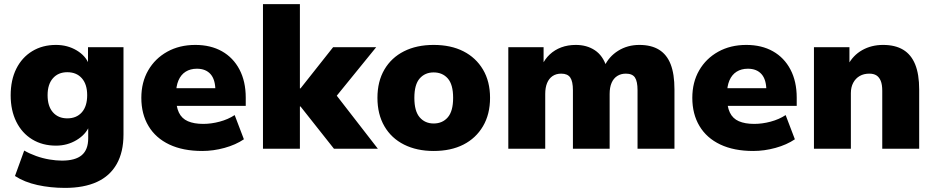

<svg xmlns="http://www.w3.org/2000/svg" viewBox="-20 -725 4554 936"><path d="M297 191Q226 191 162.5 177Q99 163 53 133L98 9Q124 24 156 35.5Q188 47 221 52.5Q254 58 282 58Q347 58 378.5 31.5Q410 5 410 -51V-110H415Q398 -69 353 -42Q308 -15 253 -15Q187 -15 137 -45.5Q87 -76 59.5 -131.5Q32 -187 32 -260Q32 -335 59.5 -390Q87 -445 137 -475.5Q187 -506 253 -506Q309 -506 353.5 -479.5Q398 -453 414 -411H409V-495H582V-69Q582 16 549 74.5Q516 133 452.5 162Q389 191 297 191ZM308 -148Q353 -148 379 -177.5Q405 -207 405 -261Q405 -314 379 -343.5Q353 -373 308 -373Q264 -373 238 -343.5Q212 -314 212 -261Q212 -207 238 -177.5Q264 -148 308 -148Z M966 11Q872 11 805.5 -20.5Q739 -52 704 -110.5Q669 -169 669 -248Q669 -324 702.5 -382Q736 -440 795.5 -473Q855 -506 932 -506Q1007 -506 1062 -475Q1117 -444 1147.5 -386Q1178 -328 1178 -249V-209H819V-295H1045L1030 -283Q1030 -337 1006.5 -363.5Q983 -390 940 -390Q908 -390 885 -375.5Q862 -361 850 -333Q838 -305 838 -264V-253Q838 -206 852 -176.5Q866 -147 896 -134Q926 -121 971 -121Q1010 -121 1051 -132Q1092 -143 1124 -164L1169 -46Q1129 -19 1074.5 -4Q1020 11 966 11Z M1262 0V-705H1442V-294H1445L1604 -495H1814L1597 -228L1598 -289L1822 0H1608L1445 -206H1442V0Z M2094 11Q2012 11 1950 -20Q1888 -51 1854 -109.5Q1820 -168 1820 -248Q1820 -328 1854 -386Q1888 -444 1949.5 -475Q2011 -506 2094 -506Q2178 -506 2239 -475Q2300 -444 2334.5 -386Q2369 -328 2369 -248Q2369 -168 2334.5 -109.5Q2300 -51 2239 -20Q2178 11 2094 11ZM2094 -123Q2137 -123 2163 -153Q2189 -183 2189 -248Q2189 -313 2163 -342.5Q2137 -372 2094 -372Q2052 -372 2026 -342.5Q2000 -313 2000 -248Q2000 -183 2026 -153Q2052 -123 2094 -123Z M2458 0V-495H2630V-406H2622Q2636 -437 2660 -459.5Q2684 -482 2716 -494Q2748 -506 2787 -506Q2841 -506 2880 -480Q2919 -454 2936 -401H2926Q2948 -449 2993.5 -477.5Q3039 -506 3097 -506Q3155 -506 3193 -482.5Q3231 -459 3249.5 -411.5Q3268 -364 3268 -289V0H3088V-285Q3088 -328 3075.5 -347Q3063 -366 3031 -366Q3007 -366 2989 -354.5Q2971 -343 2961.5 -321Q2952 -299 2952 -267V0H2773V-285Q2773 -328 2760 -347Q2747 -366 2716 -366Q2691 -366 2673.5 -354Q2656 -342 2647 -320Q2638 -298 2638 -267V0Z M3652 11Q3558 11 3491.5 -20.5Q3425 -52 3390 -110.5Q3355 -169 3355 -248Q3355 -324 3388.5 -382Q3422 -440 3481.5 -473Q3541 -506 3618 -506Q3693 -506 3748 -475Q3803 -444 3833.5 -386Q3864 -328 3864 -249V-209H3505V-295H3731L3716 -283Q3716 -337 3692.5 -363.5Q3669 -390 3626 -390Q3594 -390 3571 -375.5Q3548 -361 3536 -333Q3524 -305 3524 -264V-253Q3524 -206 3538 -176.5Q3552 -147 3582 -134Q3612 -121 3657 -121Q3696 -121 3737 -132Q3778 -143 3810 -164L3855 -46Q3815 -19 3760.5 -4Q3706 11 3652 11Z M3948 0V-495H4121V-407H4113Q4138 -455 4183 -480.5Q4228 -506 4285 -506Q4344 -506 4383 -482.5Q4422 -459 4441.5 -411Q4461 -363 4461 -289V0H4281V-282Q4281 -313 4273.5 -331Q4266 -349 4252.5 -357.5Q4239 -366 4218 -366Q4191 -366 4171 -354.5Q4151 -343 4139.5 -321.5Q4128 -300 4128 -271V0Z"/></svg>

Font: Nunito Sans 11pt Black
Style: Regular
Weight: 900
Version: Version 3.101;gftools[0.9.27]